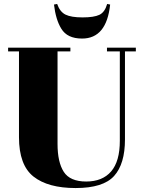

<svg xmlns="http://www.w3.org/2000/svg" viewBox="-20 -941 723 971"><path d="M586 -229V-681H521V-700H667V-681H612V-236Q612 -112 557 -51Q502 10 362.5 10Q223 10 149.5 -48Q76 -106 76 -247V-681H21V-700H336V-681H271V-213Q271 -121 302.5 -72Q334 -23 416 -23Q498 -23 542 -74Q586 -125 586 -229ZM253 -918 269 -921Q283 -881 311.5 -867Q340 -853 397.5 -853Q455 -853 482.5 -866Q510 -879 522 -921L537 -918Q519 -746 395 -746Q320 -746 290 -796Q262 -841 253 -918Z"/></svg>

Font: SVN-Abril Fatface
Style: Regular
Weight: 400
Designer: Veronika Burian, Jos? Scaglione
Foundry: TypeTogether
Version: Version 1.001